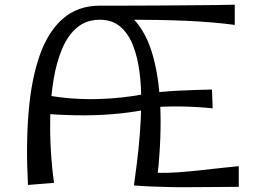

<svg xmlns="http://www.w3.org/2000/svg" viewBox="-20 -790 1081 817"><path d="M550 -1Q555 -37 562 -92Q569 -147 574.5 -213Q580 -279 581 -348Q582 -417 574 -481Q566 -545 546.5 -595.5Q527 -646 492.5 -676Q458 -706 405 -706Q347 -706 307.5 -672.5Q268 -639 244 -581.5Q220 -524 208 -451.5Q196 -379 194 -301Q192 -223 196.5 -148.5Q201 -74 210 -12L99 -3Q90 -171 101.5 -311Q113 -451 148.5 -553Q184 -655 247.5 -710.5Q311 -766 406 -766Q493 -766 548.5 -708.5Q604 -651 632 -548Q660 -445 663 -308.5Q666 -172 647 -14ZM139 -308 171 -386Q231 -375 287.5 -371Q344 -367 397 -368.5Q450 -370 500 -375.5Q550 -381 596 -390L605 -324Q531 -310 456 -304Q381 -298 302.5 -299.5Q224 -301 139 -308ZM996 5Q970 5 936.5 5.5Q903 6 864 6Q825 6 783.5 6.5Q742 7 701 6Q660 5 621.5 3.5Q583 2 550 -1L594 -59Q626 -55 663 -54.5Q700 -54 740.5 -57Q781 -60 823.5 -64.5Q866 -69 909.5 -74Q953 -79 996 -83ZM885 -329Q817 -336 748 -337Q679 -338 589 -331V-390Q669 -401 745 -404.5Q821 -408 882 -409ZM979 -684Q936 -690 882 -694.5Q828 -699 770.5 -701.5Q713 -704 658.5 -705Q604 -706 559 -706Q514 -706 487 -705L406 -766Q455 -766 518 -766Q581 -766 649 -766.5Q717 -767 781.5 -767.5Q846 -768 897.5 -768.5Q949 -769 979 -770Z"/></svg>

Font: Marhey Light
Style: Regular
Weight: 300
Designer: Nur Syamsi & Bustanul Arifin
Foundry: Namelatype
Version: Version 1.000